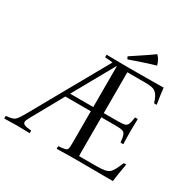

<svg xmlns="http://www.w3.org/2000/svg" viewBox="-220 -1067 1282 1266"><g transform="rotate(30 421.0 -434.5)"><path d="M-35 1Q-36 -9 -35 -19Q-3 -22 13.5 -27.5Q30 -33 42.5 -49.5Q55 -66 75 -101L398 -676Q386 -678 372.5 -679Q359 -680 339 -681Q338 -691 339 -701Q377 -701 413.5 -700Q450 -699 512 -699Q555 -699 599 -699.5Q643 -700 681 -700Q719 -700 744 -700.5Q769 -701 773 -701Q779 -644 790 -580Q779 -579 770 -580Q762 -607 753 -623.5Q744 -640 734 -649Q721 -661 701.5 -665Q682 -669 653 -669H515V-358H620Q655 -358 672 -362Q689 -366 696 -382.5Q703 -399 708 -436Q719 -437 729 -436Q729 -429 728 -401.5Q727 -374 727 -340Q727 -309 728 -281.5Q729 -254 729 -245Q720 -244 708 -245Q704 -285 697 -301.5Q690 -318 674 -322Q658 -326 626 -326H515V-90Q515 -65 515 -50.5Q515 -36 516 -31H648Q684 -31 709.5 -35.5Q735 -40 749 -54Q759 -64 770.5 -86Q782 -108 794 -138Q803 -139 813 -138Q805 -98 799.5 -61Q794 -24 791 0Q758 0 715 0Q672 0 628 -0.5Q584 -1 548 -1Q512 -1 493 -1Q459 -1 437.5 -0.5Q416 0 400 0.5Q384 1 364 1Q363 -9 364 -19Q398 -22 413 -25.5Q428 -29 431.5 -40Q435 -51 435 -77V-326H241L108 -87Q101 -74 96.5 -64.5Q92 -55 92 -47Q92 -34 107.5 -27.5Q123 -21 158 -19Q159 -9 158 1Q147 1 128 0.5Q109 0 89.5 -0.5Q70 -1 56 -1Q36 -1 12.5 0Q-11 1 -35 1ZM259 -358H435V-669H433ZM663 -805Q649 -801 624.5 -793.5Q600 -786 571.5 -776.5Q543 -767 517 -758Q491 -749 474 -743Q467 -749 464 -761Q485 -775 516 -795.5Q547 -816 577.5 -836.5Q608 -857 625 -870Q633 -868 645.5 -847.5Q658 -827 663 -805Z"/></g></svg>

Font: Castoro Titling
Style: Regular
Weight: 400
Version: Version 2.04